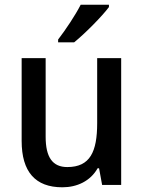

<svg xmlns="http://www.w3.org/2000/svg" viewBox="-20 -786 611 816"><path d="M443 -756V-766H323C300 -721 260 -661 227 -618V-606H295C341 -643 415 -718 443 -756ZM495 -539H393V-263C393 -141 363 -76 266 -76C203 -76 174 -118 174 -205V-539H72V-187C72 -56 130 10 245 10C307 10 364 -16 395 -71H401L414 0H495Z"/></svg>

Font: Noto Sans SemiCondensed Medium
Style: Regular
Weight: 500
Width: 4
Designer: Monotype Design Team
Foundry: Monotype Imaging Inc.
Version: Version 2.013